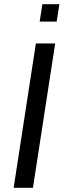

<svg xmlns="http://www.w3.org/2000/svg" viewBox="-20 -895 328 915"><path d="M45 0ZM45 0 151 -688H243L137 0ZM169 -792ZM169 -792 182 -875H263L250 -792Z"/></svg>

Font: Azeri Sans
Style: Italic
Weight: 400
Designer: Hector Gatti & Omnibus-Type (original fonts) / Cristiano Sobral (main changes and remastering)
Foundry: Omnibus-Type
Version: Version 0.07;August 21, 2020;FontCreator 13.0.0.2681 64-bit;